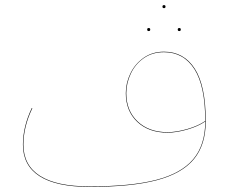

<svg xmlns="http://www.w3.org/2000/svg" viewBox="-20 -722 898 754"><path d="M788 -246Q788 -153 741 -96.5Q694 -40 594.5 -14Q495 12 332 12Q201 12 135.5 -30Q70 -72 70 -154Q70 -225 105 -298L107 -297Q72 -224 72 -154Q72 -73 137 -31.5Q202 10 332 10Q494 10 593 -15.5Q692 -41 739 -97Q786 -153 786 -245Q759 -226 716 -213.5Q673 -201 638 -201Q564 -201 519 -243.5Q474 -286 474 -356Q474 -396 492 -433.5Q510 -471 544 -495Q578 -519 624 -519Q702 -519 745 -452Q788 -385 788 -246ZM638 -203Q673 -203 716 -215.5Q759 -228 786 -247Q786 -384 743.5 -450.5Q701 -517 624 -517Q578 -517 544.5 -493.5Q511 -470 493.5 -432.5Q476 -395 476 -356Q476 -287 520.5 -245Q565 -203 638 -203ZM618 -696Q618 -702 624 -702Q630 -702 630 -696Q630 -690 624 -690Q618 -690 618 -696ZM558 -606Q558 -612 564 -612Q570 -612 570 -606Q570 -600 564 -600Q558 -600 558 -606ZM678 -606Q678 -612 684 -612Q690 -612 690 -606Q690 -600 684 -600Q678 -600 678 -606Z"/></svg>

Font: FiraGO Two
Style: Regular
Weight: 100
Designer: bBox Type
Foundry: bBox Type GmbH
Version: Version 1.001